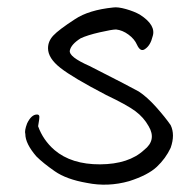

<svg xmlns="http://www.w3.org/2000/svg" viewBox="-20 -505 514 529"><path d="M292 -484.4Q304.7 -486.3 327.1 -480Q349.6 -473.6 365.2 -464.8Q411.1 -435.5 400.4 -404.3Q394.5 -379.9 379.9 -370.1Q367.2 -360.4 357.4 -381.8Q350.6 -397.5 334 -409.7Q317.4 -421.9 299.8 -423.8Q289.1 -423.8 254.9 -416Q220.7 -408.2 202.1 -399.4Q175.8 -382.8 172.4 -365.7Q168.9 -348.6 226.6 -323.2Q341.8 -264.6 362.3 -252.9Q384.8 -238.3 410.2 -210Q435.5 -181.6 450.2 -160.2Q462.9 -133.8 450.2 -97.7Q436.5 -68.4 412.1 -45.4Q387.7 -22.5 335.9 -5.9Q277.3 10.7 219.7 -1Q163.1 -10.7 130.9 -33.2Q98.6 -55.7 80.1 -74.2Q49.8 -109.4 49.8 -135.7Q46.9 -144.5 54.7 -165Q66.4 -189.5 82 -189.5Q87.9 -189.5 88.4 -184.1Q88.9 -178.7 85 -157.2Q98.6 -119.1 129.9 -91.8Q176.8 -51.8 255.9 -52.2Q335 -52.7 377 -91.8Q412.1 -119.1 389.6 -157.2Q376 -181.6 353 -198.7Q330.1 -215.8 272.5 -243.2Q180.7 -291 146.5 -317.9Q112.3 -344.7 112.3 -372.1Q112.3 -391.6 127 -407.2Q141.6 -422.9 186.5 -452.1Q224.6 -477.5 292 -484.4Z"/></svg>

Font: JasonHandwriting1
Style: Regular
Weight: 400
Version: Version 1.48.20